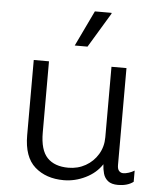

<svg xmlns="http://www.w3.org/2000/svg" viewBox="-54 -797 726 854"><g transform="rotate(5 309.5 -370.0)"><path d="M262 10Q183 10 133 -34Q83 -78 83 -175V-511H151V-193Q151 -115 183.5 -81Q216 -47 278 -47Q320 -47 354.5 -66.5Q389 -86 409.5 -120Q430 -154 430 -196V-511H497V-78Q497 -60 504.5 -52Q512 -44 523 -44Q534 -44 548 -48.5Q562 -53 573 -60V-10Q560 0 542.5 5Q525 10 505 10Q475 10 459.5 -2.5Q444 -15 438.5 -34.5Q433 -54 432 -76Q406 -36 359 -13Q312 10 262 10ZM259 -591 335 -750H409L410 -747L316 -591Z"/></g></svg>

Font: Chivo Medium ExtraLight
Style: Regular
Weight: 250
Version: Version 2.002